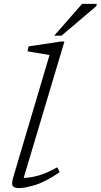

<svg xmlns="http://www.w3.org/2000/svg" viewBox="-20 -955 517 985"><path d="M234 -672.5Q225 -674 203.5 -677.8Q182 -681.5 158.5 -685.5Q135 -689.5 121 -692L126.5 -717L292 -742H310.5L101.5 -42.5Q133 -42.5 175 -53.8Q217 -65 273.5 -96.5L286.5 -72Q212.5 -21.5 160 -5.8Q107.5 10 78.5 10Q52 10 45 -1.8Q38 -13.5 48.5 -47.5ZM258 -772 401 -935H477L473.5 -923L295.5 -772Z"/></svg>

Font: Newsreader 6pt Light
Style: Italic
Weight: 300
Italic angle: -17°
Designer: Hugues Gentile
Foundry: Production Type
Version: Version 1.003; ttfautohint (v1.8.3)